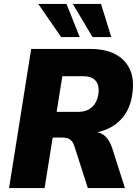

<svg xmlns="http://www.w3.org/2000/svg" viewBox="-20 -953 710 973"><path d="M26 0 138 -705H437Q513 -705 564 -678.5Q615 -652 638 -602Q661 -552 651 -480Q643 -416 612.5 -372Q582 -328 534 -304Q486 -280 426 -276L431 -285L463 -284Q493 -282 514.5 -261.5Q536 -241 549 -201L613 0H425L357 -212Q352 -228 343.5 -238Q335 -248 323.5 -252Q312 -256 296 -256H247L206 0ZM267 -386H374Q419 -386 445.5 -409.5Q472 -433 479 -478Q484 -522 464 -544.5Q444 -567 399 -567H296ZM449 -765 349 -933H492L544 -765ZM290 -765 174 -933H317L384 -765Z"/></svg>

Font: Nunito Sans 10pt SemiCondensed Black
Style: Italic
Weight: 900
Width: 4
Italic angle: -9°
Designer: Vernon Adams
Foundry: Vernon Adams
Version: Version 3.101;gftools[0.9.27]